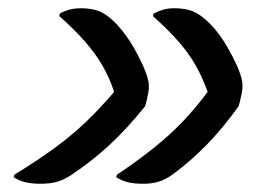

<svg xmlns="http://www.w3.org/2000/svg" viewBox="-20 -532 640 466"><path d="M351 -493 353 -499Q364 -505 376 -508.5Q388 -512 403 -512Q423 -512 439.5 -507.5Q456 -503 472 -490Q492 -475 512.5 -447.5Q533 -420 555 -373Q566 -348 568 -332.5Q570 -317 565 -298Q564 -292 562.5 -286Q561 -280 559 -274Q521 -221 482.5 -181.5Q444 -142 401 -110Q382 -96 365 -91Q348 -86 327 -86Q307 -86 291.5 -89.5Q276 -93 262 -102L264 -108Q316 -143 354.5 -174Q393 -205 424 -237.5Q455 -270 484 -309Q471 -345 454.5 -374Q438 -403 413 -431.5Q388 -460 351 -493ZM124 -493 125 -499Q148 -512 176 -512Q196 -512 212.5 -507.5Q229 -503 245 -490Q264 -475 284.5 -447.5Q305 -420 327 -373Q338 -348 340.5 -332.5Q343 -317 338 -298Q337 -292 335.5 -286Q334 -280 332 -274Q288 -219 244.5 -179Q201 -139 151 -106Q132 -94 115.5 -90Q99 -86 78 -86Q58 -86 42.5 -89.5Q27 -93 13 -102L15 -108Q72 -143 113.5 -173.5Q155 -204 189 -236.5Q223 -269 257 -309Q245 -345 228 -374Q211 -403 186 -431.5Q161 -460 124 -493Z"/></svg>

Font: Recursive Sn Csl St Med
Style: Italic
Weight: 500
Italic angle: -15°
Version: Version 1.079;hotconv 1.0.112;makeotfexe 2.5.65598; ttfautoh